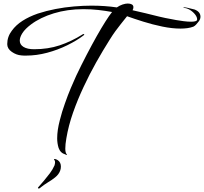

<svg xmlns="http://www.w3.org/2000/svg" viewBox="-20 -727 1156 1088"><path d="M359 151Q355 151 350 148Q322 140 312 111Q304 85 304 57Q304 11 319 -46Q331 -94 348 -141Q364 -187 381.5 -228.5Q399 -270 412 -298Q441 -359 471 -416.5Q501 -474 528 -522Q583 -619 615 -659Q577 -666 537 -670.5Q497 -675 452 -675Q362 -675 285 -651.5Q208 -628 155 -588Q122 -563 107 -539.5Q92 -516 92 -497Q92 -474 113.5 -461Q135 -448 173 -448Q252 -448 318 -470Q384 -492 448 -532Q450 -534 454 -534Q457 -534 457.5 -532Q458 -530 453 -526Q415 -497 361 -470.5Q307 -444 247 -428Q187 -412 129 -412Q122 -412 115 -412Q108 -412 101 -413Q73 -415 47 -433Q21 -451 21 -477Q21 -519 47 -553Q70 -585 107.5 -609Q145 -633 194 -650Q243 -666 295 -676Q347 -686 399.5 -690.5Q452 -695 498 -695Q574 -695 642 -685Q658 -696 674.5 -701.5Q691 -707 704 -707Q718 -707 727 -702Q736 -697 736 -686Q736 -677 731 -669Q765 -662 804.5 -652Q844 -642 881.5 -633Q919 -624 949 -619Q958 -617 977.5 -613.5Q997 -610 1020.5 -607Q1044 -604 1063 -604Q1077 -604 1086.5 -606.5Q1096 -609 1097 -615Q1098 -629 1086 -644.5Q1074 -660 1056 -671Q1038 -682 1022 -682Q1019 -682 1019 -683Q1019 -684 1022 -685Q1027 -686 1039.5 -683.5Q1052 -681 1064.5 -677.5Q1077 -674 1083 -673Q1116 -660 1116 -632Q1116 -617 1104 -603Q1098 -595 1091 -587.5Q1084 -580 1076 -576Q1060 -570 1041.5 -567.5Q1023 -565 1003 -565Q955 -565 899.5 -576.5Q844 -588 791.5 -604.5Q739 -621 700 -635Q680 -610 664.5 -590.5Q649 -571 634 -550.5Q619 -530 601 -501Q563 -441 525 -373.5Q487 -306 454 -235Q420 -163 394 -89Q368 -15 356 57Q350 91 350 115Q350 139 358 147Q361 151 359 151ZM196 340Q194 337 196 335L229 297Q246 277 262.5 255Q279 233 289 210Q290 206 291 201.5Q292 197 292 193Q292 185 289 181Q283 174 288 174Q298 174 308 181Q325 193 325 217Q325 229 321 240Q313 262 292 278.5Q271 295 252 306Q244 311 230 320.5Q216 330 213 333Q201 345 196 340Z"/></svg>

Font: Birthstone Bounce
Style: Regular
Weight: 400
Designer: Robert E. Leuschke
Foundry: Rob Leuschke
Version: Version 1.010; ttfautohint (v1.8.3)